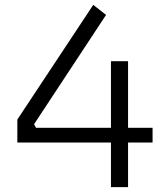

<svg xmlns="http://www.w3.org/2000/svg" viewBox="-20 -764 671 784"><path d="M502.9 0H433.1V-182.1H50.8V-275.9L360.8 -744.1L413.1 -703.1L119.1 -256.8L127 -242.2H433.1V-514.2H502.9V-242.2H603V-182.1H502.9Z"/></svg>

Font: Sora Light
Style: Regular
Weight: 300
Designer: Jonathan Barnbrook, Julián Moncada
Foundry: Barnbrook Fonts
Version: Version 2.000